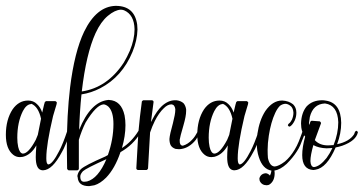

<svg xmlns="http://www.w3.org/2000/svg" viewBox="-21 -581 1241 655"><path d="M119 -176Q110 -217 86 -227Q86 -227 85 -226Q69 -225 57 -202Q38 -164 38 -111Q38 -94 41 -80Q46 -58 57 -57Q76 -57 101 -104Q106 -115 108 -121Q113 -146 119 -176ZM212 -136Q216 -135 217 -131Q217 -119 196 -73Q193 -67 190 -62Q158 -1 126 0Q122 0 119 -1Q101 -6 101 -45Q101 -59 103 -84V-85Q85 -53 57 -46Q52 -45 47 -45Q34 -45 24 -53Q-1 -73 -1 -121Q-1 -173 22 -208Q43 -238 75 -238Q93 -238 105 -226Q117 -215 123 -197Q131 -232 132 -233Q134 -235 136 -236H168Q172 -234 173 -231Q173 -227 168 -212Q163 -194 160 -185Q137 -88 137 -42Q137 -41 137 -40Q137 -21 144 -20Q158 -21 181 -66Q194 -91 208 -133Q210 -136 212 -136Z M342 -38Q273 -7 262 3Q254 12 253 19Q252 40 267 39Q271 39 276 38Q314 28 342 -38ZM402 -546Q396 -548 391 -548Q371 -547 347 -527Q323 -507 305 -468Q273 -398 258 -269Q345 -282 401 -367Q413 -387 422 -408Q438 -447 438 -481Q437 -531 402 -546ZM249 -138Q288 -234 348 -240Q350 -240 351 -240Q393 -238 404 -187Q407 -171 407 -154Q407 -117 395 -76Q428 -97 451 -134Q454 -141 459 -135Q460 -132 459 -129Q433 -86 390 -62Q371 -6 341 25Q321 45 301 51Q292 53 283 54Q246 54 244 24Q243 22 243 20Q243 20 243 19Q245 6 255 -4Q269 -17 338 -47Q343 -50 347 -52Q366 -106 366 -158Q366 -200 349 -217Q341 -224 333 -225Q308 -224 271 -163Q257 -135 248 -104Q248 -83 248 -62Q248 -27 248 -5Q247 -1 243 0H213Q210 -1 208 -5Q208 -6 207 -77Q207 -189 218 -282Q233 -404 266 -473Q308 -559 373 -561Q374 -561 374 -561Q438 -561 447 -497Q448 -488 448 -480Q447 -443 431 -404Q396 -319 321 -280Q290 -264 257 -259Q251 -202 249 -138Z M498 -239Q502 -238 503 -234Q498 -197 494 -165Q497 -169 498 -172Q514 -203 531 -219Q553 -239 576 -239Q579 -239 581 -239Q596 -237 605 -229Q612 -221 614 -208Q614 -205 614 -202Q614 -185 605 -154Q593 -113 592 -104Q591 -84 603 -84Q620 -89 634 -104Q640 -110 644.5 -117Q649 -124 651 -128L653 -132Q655 -136 659 -135Q662 -132 662 -128Q662 -128 647 -104Q644 -100 641 -97Q618 -73 590 -72Q584 -73 578 -73Q566 -77 561 -86Q557 -95 557 -107Q558 -122 569 -161Q577 -192 577 -206Q577 -208 577 -209Q575 -224 564 -225Q551 -225 538 -212Q521 -196 507 -168Q498 -150 491 -129L484 -6Q482 -2 479 -1H449Q445 -2 444 -6Q444 -6 451 -129Q456 -185 463 -235Q465 -238 468 -239Z M772 -176Q763 -217 739 -227Q739 -227 738 -226Q722 -225 710 -202Q691 -164 691 -111Q691 -94 694 -80Q699 -58 710 -57Q729 -57 754 -104Q759 -115 761 -121Q766 -146 772 -176ZM865 -136Q869 -135 870 -131Q870 -119 849 -73Q846 -67 843 -62Q811 -1 779 0Q775 0 772 -1Q754 -6 754 -45Q754 -59 756 -84V-85Q738 -53 710 -46Q705 -45 700 -45Q687 -45 677 -53Q652 -73 652 -121Q652 -173 675 -208Q696 -238 728 -238Q746 -238 758 -226Q770 -215 776 -197Q784 -232 785 -233Q787 -235 789 -236H821Q825 -234 826 -231Q826 -227 821 -212Q816 -194 813 -185Q790 -88 790 -42Q790 -41 790 -40Q790 -21 797 -20Q811 -21 834 -66Q847 -91 861 -133Q863 -136 865 -136Z M942 -238Q964 -237 979 -225Q990 -214 990 -197Q990 -197 990 -196Q990 -182 984 -169Q977 -155 969 -150Q967 -149 966 -149Q963 -150 962 -152Q961 -153 961 -154Q962 -157 964 -159Q970 -163 975 -173Q980 -185 980 -196Q980 -197 980 -197Q979 -211 972 -218Q962 -227 952 -227Q942 -226 934 -220Q925 -211 918 -196Q903 -164 896 -118Q892 -92 892 -70Q892 -54 893 -42Q899 -14 916 -13Q930 -14 951 -30Q969 -45 984 -70Q992 -83 998.5 -99Q1005 -115 1008 -124L1011 -133Q1013 -136 1016 -136H1017Q1020 -134 1021 -131V-130Q1021 -130 1003 -85Q998 -74 992 -65Q979 -44 957 -22Q935 -2 915 1Q916 5 916 10Q916 36 899 48Q896 49 895 50Q892 51 889 51Q872 51 865 36Q864 33 864 30Q864 28 864 27Q869 11 886 10Q894 11 900 18Q904 10 905 1Q875 -4 862 -45Q855 -66 855 -93Q855 -109 857 -124Q864 -171 884 -202Q909 -238 941 -238Q942 -238 942 -238Z M1048 -86Q1038 -51 1038 -32Q1038 -32 1038 -31Q1039 -12 1050 -11Q1070 -13 1093 -42Q1104 -57 1113 -76Q1101 -75 1093 -75Q1066 -76 1048 -86ZM1088 -228Q1088 -228 1087 -228Q1047 -226 1036 -182Q1034 -171 1033 -160Q1033 -157 1034 -155L1038 -166Q1040 -169 1042 -169H1043L1070 -167Q1073 -165 1074 -162Q1074 -162 1074 -160Q1073 -158 1053 -103Q1069 -85 1098 -85Q1107 -85 1117 -86Q1133 -126 1133 -164Q1131 -222 1088 -228ZM1195 -135Q1199 -133 1200 -130Q1194 -101 1147 -84Q1135 -80 1124 -78Q1094 -8 1055 -2Q1051 -1 1048 -1Q1010 -3 1010 -52Q1010 -79 1020 -115Q1006 -131 1006 -160Q1007 -196 1025 -218Q1045 -239 1078 -239Q1084 -239 1089 -238Q1142 -231 1143 -162Q1143 -126 1129 -89Q1171 -98 1187 -123Q1189 -128 1190 -131Q1192 -134 1195 -135Z"/></svg>

Font: Maria
Style: Christmas
Weight: 400
Designer: Muhammad Yoni
Version: Version 001.000